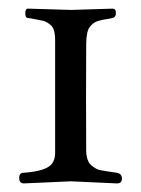

<svg xmlns="http://www.w3.org/2000/svg" viewBox="-20 -426 329 449"><path d="M36.1 -22Q89.4 -25.9 102.1 -43.9Q108.9 -53.7 108.9 -67.9V-333Q108.9 -359.4 97.7 -368.2Q86.4 -377 78.1 -377.9L67.9 -379.9Q49.8 -383.8 45.9 -383.8Q39.1 -383.8 39.1 -395Q39.1 -406.2 45.9 -405.8L146 -402.8L243.2 -405.8Q251 -405.8 251 -396Q251 -386.7 245.6 -384.8Q240.2 -382.8 229.5 -381.3Q218.8 -379.9 208 -376.5Q197.3 -373 189.9 -362.8Q182.1 -353 181.6 -324.2Q181.2 -295.9 181.2 -195.3Q181.2 -94.7 181.6 -71.8Q182.6 -48.8 193.4 -39.6Q204.1 -30.3 213.4 -28.3Q222.7 -26.4 252.9 -22Q265.1 -20 265.1 -8.3Q265.1 3.4 252.9 2.9L146 -2L36.1 2.9Q24.9 2.9 24.9 -9.8Q24.9 -22.5 36.1 -22Z"/></svg>

Font: EBGaramond
Style: Regular
Weight: 400
Version: Version 000.012g